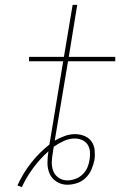

<svg xmlns="http://www.w3.org/2000/svg" viewBox="-20 -755 540 793"><path d="M70 18 52 11Q74 -38 107.5 -81Q141 -124 184 -158Q184 -159 184.5 -160.5Q185 -162 185 -163Q185 -164 185 -164.5Q185 -165 185 -166L186 -169Q186 -171 186.5 -172.5Q187 -174 187 -175L241 -502H100V-520H244L280 -735H299L264 -520H456V-502H261L206 -174Q226 -186 247.5 -193.5Q269 -201 290 -201Q310 -201 328.5 -193.5Q347 -186 358 -170.5Q369 -155 371 -134.5Q373 -114 370 -94Q370 -94 370 -94Q370 -94 370 -94Q366 -74 357.5 -54.5Q349 -35 333.5 -20Q318 -5 297.5 1.5Q277 8 258 8Q234 8 214 -4.5Q194 -17 185 -37.5Q176 -58 176 -82Q176 -106 180 -130Q145 -99 117 -61Q89 -23 70 18ZM258 -10Q274 -10 291 -16Q308 -22 321 -34.5Q334 -47 341 -63.5Q348 -80 350 -96Q353 -113 351.5 -129Q350 -145 342 -157.5Q334 -170 319.5 -176.5Q305 -183 289 -183Q266 -183 244 -173Q222 -163 202 -149Q202 -147 201.5 -145.5Q201 -144 201 -143V-142Q200 -139 199.5 -135.5Q199 -132 199 -129Q195 -109 194 -88.5Q193 -68 199.5 -50Q206 -32 222 -21Q238 -10 258 -10Z"/></svg>

Font: Iosevka SS04 Thin Oblique
Style: Regular
Weight: 100
Italic angle: -9°
Monospace: yes
Designer: Belleve Invis
Foundry: Belleve Invis
Version: Version 19.0.0; ttfautohint (v1.8.4)